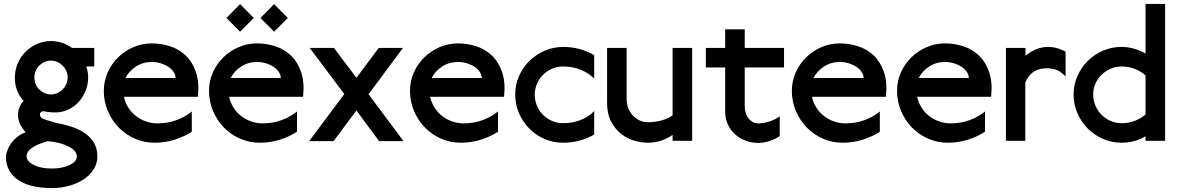

<svg xmlns="http://www.w3.org/2000/svg" viewBox="-20 -720 6030 982"><path d="M373 81Q373 51 331.5 29.5Q290 8 224 2Q173 16 144.5 35.5Q116 55 116 79Q116 105 152.5 123.5Q189 142 244 142Q299 142 336 124Q373 106 373 81ZM241 -410Q223 -410 207.5 -403Q192 -396 180.5 -384.5Q169 -373 162.5 -357.5Q156 -342 156 -324Q156 -306 162.5 -290Q169 -274 180.5 -262.5Q192 -251 207.5 -244Q223 -237 241 -237Q258 -237 273.5 -244Q289 -251 300.5 -262.5Q312 -274 319 -290Q326 -306 326 -324Q326 -342 319 -357.5Q312 -373 300.5 -384.5Q289 -396 273.5 -403Q258 -410 241 -410ZM478 81Q478 115 460 144.5Q442 174 410.5 195.5Q379 217 336.5 229.5Q294 242 245 242Q195 242 152.5 233Q110 224 78 204Q46 184 28 153Q10 122 10 78Q18 34 45 2.5Q72 -29 111 -44Q95 -61 83.5 -83.5Q72 -106 72 -132Q72 -152 79.5 -171Q87 -190 101 -204Q56 -252 56 -323Q56 -361 70.5 -395Q85 -429 110 -454.5Q135 -480 169 -495Q203 -510 241 -510Q270 -510 297.5 -501Q325 -492 348 -475H462V-380H421Q426 -366 428.5 -352.5Q431 -339 431 -325Q431 -290 419 -259Q407 -228 387 -204Q367 -180 340 -165Q313 -150 282 -146Q277 -145 272 -145H263Q227 -145 200 -152Q193 -148 188.5 -145Q184 -142 184 -137Q184 -128 188 -122Q192 -116 201 -112Q210 -108 225 -104L261 -93Q303 -85 342 -73Q381 -61 411 -41Q441 -21 459.5 8.5Q478 38 478 81Z M878 -321Q878 -337 868 -352Q858 -367 841.5 -378Q825 -389 803 -396Q781 -403 756 -403Q711 -403 675 -379.5Q639 -356 622 -321ZM992 -225H614Q620 -196 635.5 -171Q651 -146 673.5 -128Q696 -110 725 -99.5Q754 -89 786 -89Q838 -89 883.5 -106Q929 -123 961 -150V-46Q920 -20 871.5 -5Q823 10 771 10Q717 10 669.5 -11Q622 -32 587 -68Q552 -104 531.5 -152.5Q511 -201 511 -255Q511 -305 530.5 -349Q550 -393 583.5 -426Q617 -459 661.5 -478.5Q706 -498 757 -498Q805 -498 851 -483Q897 -468 931 -435Q965 -402 982.5 -350Q1000 -298 992 -225Z M1452 -628 1382 -558 1312 -628 1382 -699ZM1278 -628 1208 -558 1138 -628 1208 -699ZM1416 -321Q1416 -337 1406 -352Q1396 -367 1379.5 -378Q1363 -389 1341 -396Q1319 -403 1294 -403Q1249 -403 1213 -379.5Q1177 -356 1160 -321ZM1530 -225H1152Q1158 -196 1173.5 -171Q1189 -146 1211.5 -128Q1234 -110 1263 -99.5Q1292 -89 1324 -89Q1376 -89 1421.5 -106Q1467 -123 1499 -150V-46Q1458 -20 1409.5 -5Q1361 10 1309 10Q1255 10 1207.5 -11Q1160 -32 1125 -68Q1090 -104 1069.5 -152.5Q1049 -201 1049 -255Q1049 -305 1068.5 -349Q1088 -393 1121.5 -426Q1155 -459 1199.5 -478.5Q1244 -498 1295 -498Q1343 -498 1389 -483Q1435 -468 1469 -435Q1503 -402 1520.5 -350Q1538 -298 1530 -225Z M2044 2H1919L1803 -155L1686 2H1561L1741 -239L1564 -475H1688L1803 -322L1917 -475H2041L1865 -238Z M2444 -321Q2444 -337 2434 -352Q2424 -367 2407.5 -378Q2391 -389 2369 -396Q2347 -403 2322 -403Q2277 -403 2241 -379.5Q2205 -356 2188 -321ZM2558 -225H2180Q2186 -196 2201.5 -171Q2217 -146 2239.5 -128Q2262 -110 2291 -99.5Q2320 -89 2352 -89Q2404 -89 2449.5 -106Q2495 -123 2527 -150V-46Q2486 -20 2437.5 -5Q2389 10 2337 10Q2283 10 2235.5 -11Q2188 -32 2153 -68Q2118 -104 2097.5 -152.5Q2077 -201 2077 -255Q2077 -305 2096.5 -349Q2116 -393 2149.5 -426Q2183 -459 2227.5 -478.5Q2272 -498 2323 -498Q2371 -498 2417 -483Q2463 -468 2497 -435Q2531 -402 2548.5 -350Q2566 -298 2558 -225Z M3019 -32Q2984 -12 2944 -1Q2904 10 2860 10Q2809 10 2764.5 -9.5Q2720 -29 2687 -62.5Q2654 -96 2634.5 -141Q2615 -186 2615 -237Q2615 -287 2634.5 -331Q2654 -375 2687.5 -408Q2721 -441 2765.5 -460.5Q2810 -480 2861 -480Q2905 -480 2944.5 -469Q2984 -458 3019 -438V-318Q2992 -346 2950.5 -363Q2909 -380 2860 -380Q2830 -380 2803.5 -368.5Q2777 -357 2757.5 -337.5Q2738 -318 2726.5 -291.5Q2715 -265 2715 -236Q2715 -206 2726.5 -179Q2738 -152 2757.5 -132.5Q2777 -113 2803.5 -101.5Q2830 -90 2860 -90Q2909 -90 2950.5 -106.5Q2992 -123 3019 -152Z M3520 0H3420V-30Q3362 10 3293 10Q3262 10 3226 0Q3190 -10 3158.5 -34Q3127 -58 3106 -97.5Q3085 -137 3085 -195V-475H3185V-213Q3185 -188 3193.5 -166.5Q3202 -145 3217 -129Q3232 -113 3251.5 -104Q3271 -95 3293 -95Q3329 -95 3361.5 -103.5Q3394 -112 3420 -130V-475H3520Z M3990 -375H3789V-178Q3789 -139 3809 -114Q3829 -89 3859 -89Q3885 -89 3915 -98.5Q3945 -108 3968 -125V-24Q3945 -8 3915 1.5Q3885 11 3859 11Q3823 11 3792 -1Q3761 -13 3738 -34.5Q3715 -56 3702 -85Q3689 -114 3689 -148V-375H3590V-475H3689V-570H3789V-475H3990Z M4397 -321Q4397 -337 4387 -352Q4377 -367 4360.5 -378Q4344 -389 4322 -396Q4300 -403 4275 -403Q4230 -403 4194 -379.5Q4158 -356 4141 -321ZM4511 -225H4133Q4139 -196 4154.5 -171Q4170 -146 4192.5 -128Q4215 -110 4244 -99.5Q4273 -89 4305 -89Q4357 -89 4402.5 -106Q4448 -123 4480 -150V-46Q4439 -20 4390.5 -5Q4342 10 4290 10Q4236 10 4188.5 -11Q4141 -32 4106 -68Q4071 -104 4050.5 -152.5Q4030 -201 4030 -255Q4030 -305 4049.5 -349Q4069 -393 4102.5 -426Q4136 -459 4180.5 -478.5Q4225 -498 4276 -498Q4324 -498 4370 -483Q4416 -468 4450 -435Q4484 -402 4501.5 -350Q4519 -298 4511 -225Z M4935 -321Q4935 -337 4925 -352Q4915 -367 4898.5 -378Q4882 -389 4860 -396Q4838 -403 4813 -403Q4768 -403 4732 -379.5Q4696 -356 4679 -321ZM5049 -225H4671Q4677 -196 4692.5 -171Q4708 -146 4730.5 -128Q4753 -110 4782 -99.5Q4811 -89 4843 -89Q4895 -89 4940.5 -106Q4986 -123 5018 -150V-46Q4977 -20 4928.5 -5Q4880 10 4828 10Q4774 10 4726.5 -11Q4679 -32 4644 -68Q4609 -104 4588.5 -152.5Q4568 -201 4568 -255Q4568 -305 4587.5 -349Q4607 -393 4640.5 -426Q4674 -459 4718.5 -478.5Q4763 -498 4814 -498Q4862 -498 4908 -483Q4954 -468 4988 -435Q5022 -402 5039.5 -350Q5057 -298 5049 -225Z M5430 -329Q5401 -359 5376 -365Q5351 -371 5338 -371Q5322 -371 5306.5 -368.5Q5291 -366 5276 -358.5Q5261 -351 5248 -336.5Q5235 -322 5224 -298V0H5125V-475H5225V-435Q5281 -480 5339 -480Q5365 -480 5387.5 -473.5Q5410 -467 5430 -456Z M5939 0H5839V-23Q5812 -7 5781 1.5Q5750 10 5716 10Q5666 10 5621.5 -9.5Q5577 -29 5543.5 -62.5Q5510 -96 5490.5 -141Q5471 -186 5471 -237Q5471 -287 5490.5 -331Q5510 -375 5543 -408Q5576 -441 5620.5 -460.5Q5665 -480 5715 -480Q5749 -480 5780.5 -471Q5812 -462 5839 -446V-700H5939ZM5839 -334Q5816 -355 5784.5 -367.5Q5753 -380 5716 -380Q5686 -380 5660 -368.5Q5634 -357 5614 -337.5Q5594 -318 5582.5 -292Q5571 -266 5571 -237Q5571 -207 5582.5 -180Q5594 -153 5614 -133Q5634 -113 5660 -101.5Q5686 -90 5716 -90Q5752 -90 5784 -102Q5816 -114 5839 -135Z"/></svg>

Font: Railway
Style: Regular
Weight: 400
Version: 1.000